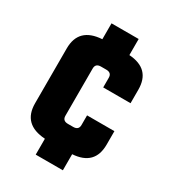

<svg xmlns="http://www.w3.org/2000/svg" viewBox="-163 -661 739 827"><g transform="rotate(30 206.5 -247.5)"><path d="M389 -317H253V-365Q253 -390 226 -390H200Q173 -390 173 -365V-130Q173 -105 200 -105H226Q253 -105 253 -130V-178H389V-111Q389 -8 281 -1V79H146V0Q33 -7 33 -111V-384Q33 -488 146 -495V-574H281V-494Q389 -487 389 -384Z"/></g></svg>

Font: Teko Semibold
Style: Regular
Weight: 600
Designer: Manushi Parikh, Jonny Pinhorn
Foundry: Indian Type Foundry
Version: Version 1.105;PS 1.0;hotconv 1.0.78;makeotf.lib2.5.61930; tt